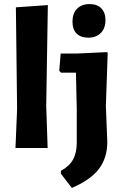

<svg xmlns="http://www.w3.org/2000/svg" viewBox="-20 -727 605 943"><path d="M420 -707Q457 -707 477.5 -686Q498 -665 498 -628Q498 -588 475 -565Q452 -542 414 -542Q376 -542 356 -562.5Q336 -583 336 -621Q336 -661 358.5 -684Q381 -707 420 -707ZM215 -702 207 -207 214 0H56L64 -192L58 -691ZM504 -471 509 -468 500 -207 507 -30Q507 49 465.5 103Q424 157 333 196L279 126V112Q320 90 338.5 57Q357 24 357 -26V-191L353 -370H280L271 -379L278 -464H357Z"/></svg>

Font: Alegreya Sans ExtraBold
Style: Regular
Weight: 800
Designer: Juan Pablo del Peral
Foundry: Huerta Tipografica
Version: Version 2.007